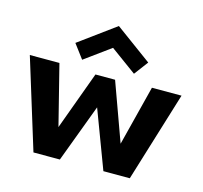

<svg xmlns="http://www.w3.org/2000/svg" viewBox="-97 -741 896 846"><g transform="rotate(15 351.0 -318.0)"><path d="M344.5 -264.5 245.5 0H125L-1.5 -410.5H133.5L202.5 -136.5L300 -402.5H389.5L486 -136.5L555.5 -410.5H690.5L564.5 0H444ZM463 -449.5 344.5 -536 226.5 -450 178.5 -514 344.5 -635.5 511 -513.5Z"/></g></svg>

Font: League Spartan Thin SemiBold
Style: Regular
Weight: 600
Version: Version 2.002